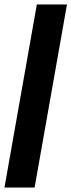

<svg xmlns="http://www.w3.org/2000/svg" viewBox="-20 -740 320 860"><path d="M0 100 145 -720H280L135 100Z"/></svg>

Font: DM Sans 28pt
Style: Bold Italic
Weight: 700
Italic angle: -10°
Version: Version 4.004;gftools[0.9.30]